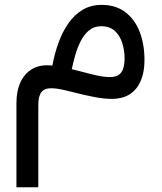

<svg xmlns="http://www.w3.org/2000/svg" viewBox="-20 -403 670 793"><path d="M397.7 -294.7Q433.3 -294.7 454.5 -275Q475.6 -255.4 485.1 -224.7Q494.6 -194.1 494.6 -160.9Q494.6 -123 480.8 -103.9Q467 -84.7 434.6 -84.7Q411.1 -84.7 383.1 -90.7Q355 -96.7 322.8 -105.5Q312.3 -108.4 299.6 -111.6Q286.9 -114.7 276.4 -117.2Q282.2 -145.5 291.1 -176.4Q300 -207.3 313.8 -234.1Q327.6 -261 348.1 -277.8Q368.7 -294.7 397.7 -294.7ZM399.7 -382.8Q354.7 -382.8 320.6 -362.1Q286.4 -341.3 261.8 -305.8Q237.3 -270.3 221.2 -225.3Q205.1 -180.4 196.3 -132.1Q148.9 -137.7 115.7 -119.5Q82.5 -101.3 65.2 -64.7Q47.9 -28.1 47.9 22.5V370.4H138.2V31Q138.2 -5.1 150.6 -21.9Q163.1 -38.6 192.4 -38.6Q209.2 -38.6 233.2 -33.7Q257.1 -28.8 288.6 -20.5Q332.8 -9.3 371.3 -2Q409.9 5.4 441.7 5.4Q507.8 5.4 542.2 -37.2Q576.7 -79.8 576.7 -155.5Q576.7 -220 556.9 -271.4Q537.1 -322.8 497.7 -352.8Q458.3 -382.8 399.7 -382.8Z"/></svg>

Font: Estedad-FD-VF Thin
Style: Regular
Weight: 100
Designer: Amin Abedi
Version: Version 5.0